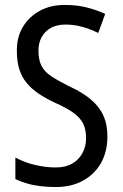

<svg xmlns="http://www.w3.org/2000/svg" viewBox="-20 -744 494 774"><path d="M413 -195Q413 -133 387.5 -87.5Q362 -42 315 -16Q268 10 205 10Q173 10 143.5 6.5Q114 3 88.5 -4.5Q63 -12 42 -22V-109Q76 -90 119.5 -79.5Q163 -69 204 -69Q244 -69 271 -84.5Q298 -100 312.5 -127Q327 -154 327 -187Q327 -222 315 -246Q303 -270 275 -290Q247 -310 199 -331Q163 -348 135 -367Q107 -386 87.5 -409.5Q68 -433 58 -464.5Q48 -496 48 -538Q47 -594 72.5 -636Q98 -678 142.5 -701.5Q187 -725 244 -724Q291 -724 331.5 -713.5Q372 -703 404 -688L376 -611Q344 -627 311 -636Q278 -645 245 -645Q209 -645 185 -631.5Q161 -618 148 -594.5Q135 -571 135 -540Q135 -504 146.5 -480Q158 -456 185.5 -437.5Q213 -419 259 -396Q310 -373 344.5 -344.5Q379 -316 396 -279.5Q413 -243 413 -195Z"/></svg>

Font: Noto Sans Arabic Condensed
Style: Regular
Weight: 400
Width: 3
Designer: Monotype Design Team, Nadine Chahine, Nizar Qandah and Khaled Hosny
Foundry: Monotype Imaging Inc.
Version: Version 2.012